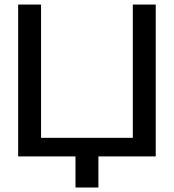

<svg xmlns="http://www.w3.org/2000/svg" viewBox="-20 -690 767 847"><path d="M60.1 0V-669.9H161.1V-82H565.9V-669.9H667V0H414.1V137.2H313V0Z"/></svg>

Font: LT Wave
Style: Regular
Weight: 400
Designer: Daniel Lyons
Version: Version 2.5 (Glyphs App)